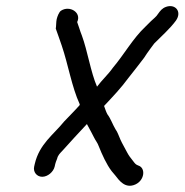

<svg xmlns="http://www.w3.org/2000/svg" viewBox="-20 -549 594 618"><path d="M159.5 -457C166.7 -438.3 171.8 -421 178.8 -402C199.5 -341.3 211 -269.1 236.4 -214C236.3 -213.3 236.4 -212.3 236.7 -211C222 -194.1 201.4 -173.8 186.5 -158C152.3 -115.4 106.8 -85.8 91.8 -21L90 -13C86 4.4 98.3 20 115.9 20C133.5 20 152 4.4 156 -13L157.8 -21C158.8 -25 160.7 -30.7 163.8 -38C166.6 -50.1 173.2 -55.5 182 -65C206.5 -92.2 232.8 -121.2 258.2 -148C259 -148.7 259.5 -149.3 259.6 -150C264.2 -140.5 269 -133.5 273.6 -124L281.9 -108C287.2 -96.7 294 -89.7 298 -78C308.2 -52.2 323.1 -19.3 339.5 2L351.3 16C363.1 31.3 383 59.9 416.2 44.5C445.5 30.9 449.4 -8.2 425.7 -16C416.8 -19.2 414.7 -22.5 408.9 -30L397.4 -45C395.3 -47.7 392.7 -52 389.4 -58C384 -68.8 372.5 -88.3 367.9 -99C362.7 -109.8 358.8 -123.8 351.7 -133C342.5 -148.3 336.4 -167.2 325.8 -181C322 -187.6 318 -199.4 315 -208C342.9 -237.7 369.9 -266 394 -299C410.3 -320.2 429.1 -342.9 443.8 -363L453 -377C456.8 -383 471.9 -402.8 476.4 -409C499.6 -432.6 526.9 -456.2 546.5 -483C566.6 -512.1 543.8 -537.3 514.7 -527C501.8 -522.5 496 -514.5 488.4 -504C483.5 -495.4 473.8 -488.7 466 -481L447.9 -463C407.8 -425.3 379.3 -373.4 343.4 -331C328.8 -309.9 307.5 -290.7 292.3 -270C271.9 -316.9 261.8 -385.2 243.4 -435C237.2 -450.1 234.1 -463.3 228.4 -478C243.3 -509.1 203.8 -532.6 176.3 -514.5C170 -510.4 164.5 -496.1 162.4 -487C160.5 -478.7 161 -463.6 159.5 -457Z"/></svg>

Font: HoneyBee
Style: RegIt
Weight: 400
Foundry: Cannot Into Space Fonts
Version: Version 0.89